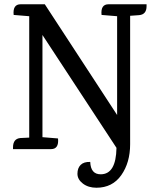

<svg xmlns="http://www.w3.org/2000/svg" viewBox="-20 -699 729 900"><path d="M489 -679H667V-670Q667 -631 632 -628L590 -625V-23Q590 63 548.5 122Q507 181 432 181Q394 181 368.5 161.5Q343 142 343 115.5Q343 89 358 74Q373 59 403 60Q405 118 452 118Q524 118 526 -6L179 -535V-56L252 -50Q257 0 219 0H41V-8Q41 -49 76 -52L117 -54V-623L44 -629Q39 -679 77 -679H190L529 -160V-623L456 -629Q451 -679 489 -679Z"/></svg>

Font: Karma Medium
Style: Regular
Weight: 500
Designer: Joana Correia
Foundry: Indian Type Foundry
Version: Version 1.202;PS 1.0;hotconv 1.0.78;makeotf.lib2.5.61930; tt